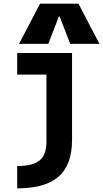

<svg xmlns="http://www.w3.org/2000/svg" viewBox="-20 -810 564 1050"><path d="M74 98Q160 98 197 67Q234 36 234 -34V-402H74V-520H374V-45Q374 91 301 155.5Q228 220 74 220ZM84 -570 199 -790H409L524 -570H364L306 -720H302L244 -570Z"/></svg>

Font: M PLUS 1 Code
Style: Regular
Weight: 400
Designer: Coji Morishita
Foundry: UNDERFOREST DESIGN
Version: Version 1.005